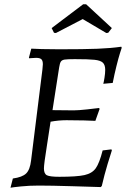

<svg xmlns="http://www.w3.org/2000/svg" viewBox="-20 -866 608 896"><path d="M257 -41Q339 -41 374.5 -49Q410 -57 427 -81Q444 -105 459 -164L500 -169L502 -164Q497 -150 482 -100Q467 -50 455 2L450 7Q418 6 317.5 3Q217 0 161 0Q116 0 77.5 4Q39 8 29 10L40 -33Q84 -39 102 -56.5Q120 -74 125 -117L178 -542Q180 -560 180 -566Q180 -583 173 -589.5Q166 -596 149 -596Q139 -596 129.5 -595Q120 -594 116 -594L115 -597L126 -639Q138 -638 175 -637Q212 -636 257 -636Q372 -636 435 -638.5Q498 -641 546 -648L548 -643Q546 -637 539.5 -616.5Q533 -596 523.5 -558Q514 -520 506 -479L462 -475Q464 -481 467.5 -502.5Q471 -524 471 -540Q471 -563 460 -573.5Q449 -584 421 -587Q393 -590 329 -590Q294 -590 281.5 -588Q269 -586 264 -578.5Q259 -571 256 -551L225 -352L324 -351Q345 -351 386.5 -355.5Q428 -360 442 -362L445 -358L425 -302Q411 -303 372 -304Q333 -305 290 -305Q253 -305 216 -298Q210 -256 199 -187Q185 -100 185 -80Q185 -55 199 -48Q213 -41 257 -41ZM368 -846H382L502 -735L485 -713L476 -712L366 -777L241 -712L232 -713L221 -735Z"/></svg>

Font: Alegreya SC
Style: Italic
Weight: 400
Italic angle: -7°
Designer: Juan Pablo del Peral
Foundry: Huerta Tipografica
Version: Version 2.007; ttfautohint (v1.6)